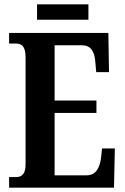

<svg xmlns="http://www.w3.org/2000/svg" viewBox="-20 -866 575 886"><path d="M151 -775H388V-846H151ZM22 0H506L510 -181H451L446 -136C440 -92 423 -57 380 -57H232V-345H425V-402H232V-657H358C401 -657 417 -626 420 -578L424 -533H483L480 -714H22V-665H52C77 -665 98 -657 98 -601V-108C98 -64 82 -49 54 -49H22Z"/></svg>

Font: Noto Serif Bengali ExtraCondensed
Style: Regular
Weight: 400
Width: 2
Designer: Juan Bruce, Universal Thirst, Indian Type Foundry and the Monotype Design Team.
Foundry: Monotype Imaging Inc.
Version: Version 2.003